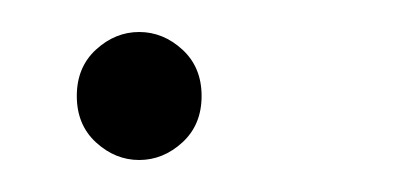

<svg xmlns="http://www.w3.org/2000/svg" viewBox="-20 -323 250 120"><path d="M67 -223Q52 -223 40 -234Q28 -245 28 -263Q28 -281 40 -292Q52 -303 67 -303Q82 -303 94 -292Q106 -281 106 -263Q106 -245 94 -234Q82 -223 67 -223Z"/></svg>

Font: Murecho ExtraLight
Style: Regular
Weight: 200
Designer: Neil Summerour
Foundry: Positype
Version: Version 1.010; ttfautohint (v1.8.3)